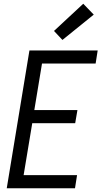

<svg xmlns="http://www.w3.org/2000/svg" viewBox="-20 -1004 541 1024"><path d="M16 0 137 -735H501L490 -665H204L163 -417H393L381 -347H152L106 -70H391L380 0ZM313 -791 268 -839 424 -984 480 -926Z"/></svg>

Font: Iosevka Curly Oblique
Style: Regular
Weight: 400
Italic angle: -9°
Monospace: yes
Designer: Belleve Invis
Foundry: Belleve Invis
Version: Version 11.1.0; ttfautohint (v1.8.3)